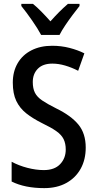

<svg xmlns="http://www.w3.org/2000/svg" viewBox="-20 -960 500 990"><path d="M422 -199Q422 -137 396 -90Q370 -43 322 -16.5Q274 10 208 10Q108 10 40 -24V-126Q77 -106 121.5 -94.5Q166 -83 206 -83Q261 -83 290 -113.5Q319 -144 319 -189Q319 -220 308 -242.5Q297 -265 270 -284Q243 -303 197 -325Q149 -349 115.5 -375.5Q82 -402 64 -439.5Q46 -477 46 -534Q46 -591 71 -634Q96 -677 142 -700.5Q188 -724 249 -724Q296 -724 338.5 -713Q381 -702 415 -685L383 -595Q350 -612 316 -622Q282 -632 250 -632Q201 -632 175 -605.5Q149 -579 149 -537Q149 -504 160 -482Q171 -460 197.5 -442Q224 -424 270 -401Q346 -364 384 -318Q422 -272 422 -199ZM192 -780Q175 -812 145.5 -854.5Q116 -897 90 -929V-940H150Q171 -923 194 -899.5Q217 -876 240 -850Q265 -878 285 -898Q305 -918 330 -940H390V-929Q374 -909 354.5 -883Q335 -857 316.5 -829.5Q298 -802 287 -780Z"/></svg>

Font: Noto Sans Georgian Condensed Medium
Style: Regular
Weight: 500
Width: 3
Designer: Monotype Design Team, Akaki Razmadze
Foundry: Google LLC
Version: Version 2.005; ttfautohint (v1.8.4.7-5d5b)